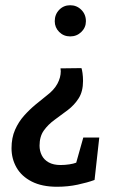

<svg xmlns="http://www.w3.org/2000/svg" viewBox="-20 -508 436 733"><path d="M198 205Q140 205 101 185Q62 165 43 131.5Q24 98 24 58Q24 18 37.5 -12.5Q51 -43 72 -66.5Q93 -90 116 -109Q139 -128 158 -143Q186 -164 199 -188Q212 -212 212 -236L211 -247L291 -248Q293 -243 295 -229Q297 -215 297 -199Q297 -159 280.5 -133Q264 -107 239 -88Q214 -69 189 -51Q164 -33 147.5 -10Q131 13 131 48Q131 68 139.5 85Q148 102 166 112Q184 122 211 122Q228 122 244.5 119.5Q261 117 271 113L298 17H359L341 179Q314 189 276.5 197Q239 205 198 205ZM248 -369Q223 -369 206 -386Q189 -403 189 -427Q189 -453 206 -470.5Q223 -488 248 -488Q273 -488 290.5 -470.5Q308 -453 308 -427Q308 -403 290.5 -386Q273 -369 248 -369Z"/></svg>

Font: Kreon Light
Style: Regular
Weight: 400
Version: Version 2.002